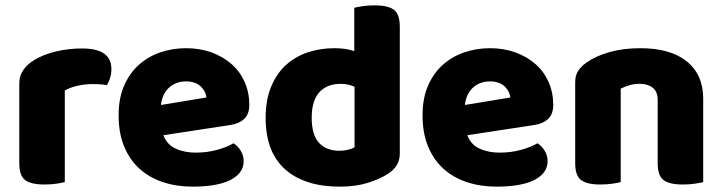

<svg xmlns="http://www.w3.org/2000/svg" viewBox="-20 -681 2699 717"><path d="M222 -1Q211 2 190.5 5Q170 8 146 8Q96 8 74 -8.5Q52 -25 52 -72V-369Q52 -398 67 -419.5Q82 -441 108 -457Q143 -478 189.5 -489Q236 -500 287 -500Q396 -500 396 -423Q396 -405 391 -389.5Q386 -374 379 -363Q360 -367 324 -367Q298 -367 270.5 -361Q243 -355 222 -343Z M590 -176Q604 -140 637 -125.5Q670 -111 711 -111Q753 -111 791 -121.5Q829 -132 852 -146Q868 -136 879 -118Q890 -100 890 -80Q890 -55 876 -37Q862 -19 836.5 -7Q811 5 776 10.5Q741 16 699 16Q640 16 589.5 -0.5Q539 -17 502 -50Q465 -83 444 -133Q423 -183 423 -250Q423 -316 444.5 -363.5Q466 -411 501.5 -441.5Q537 -472 582 -486.5Q627 -501 674 -501Q727 -501 770.5 -485Q814 -469 845.5 -441Q877 -413 894 -374Q911 -335 911 -289Q911 -255 892 -237Q873 -219 839 -214ZM581 -289 751 -317Q750 -327 745 -337.5Q740 -348 731 -357Q722 -366 708 -371.5Q694 -377 675 -377Q637 -377 611.5 -354Q586 -331 581 -289Z M1303 -490V-652Q1314 -655 1334.5 -658Q1355 -661 1379 -661Q1429 -661 1451 -644.5Q1473 -628 1473 -581V-107Q1473 -60 1429 -32Q1400 -13 1354.5 1.5Q1309 16 1249 16Q1118 16 1045 -48.5Q972 -113 972 -241Q972 -307 992 -356Q1012 -405 1046.5 -437Q1081 -469 1128 -485Q1175 -501 1229 -501Q1272 -501 1303 -490ZM1304 -357Q1293 -362 1280 -365Q1267 -368 1253 -368Q1201 -368 1172.5 -336.5Q1144 -305 1144 -241Q1144 -178 1171 -148Q1198 -118 1248 -118Q1266 -118 1281 -122Q1296 -126 1304 -131Z M1725 -176Q1739 -140 1772 -125.5Q1805 -111 1846 -111Q1888 -111 1926 -121.5Q1964 -132 1987 -146Q2003 -136 2014 -118Q2025 -100 2025 -80Q2025 -55 2011 -37Q1997 -19 1971.5 -7Q1946 5 1911 10.5Q1876 16 1834 16Q1775 16 1724.5 -0.5Q1674 -17 1637 -50Q1600 -83 1579 -133Q1558 -183 1558 -250Q1558 -316 1579.5 -363.5Q1601 -411 1636.5 -441.5Q1672 -472 1717 -486.5Q1762 -501 1809 -501Q1862 -501 1905.5 -485Q1949 -469 1980.5 -441Q2012 -413 2029 -374Q2046 -335 2046 -289Q2046 -255 2027 -237Q2008 -219 1974 -214ZM1716 -289 1886 -317Q1885 -327 1880 -337.5Q1875 -348 1866 -357Q1857 -366 1843 -371.5Q1829 -377 1810 -377Q1772 -377 1746.5 -354Q1721 -331 1716 -289Z M2606 -1Q2595 2 2574.5 5Q2554 8 2530 8Q2480 8 2458 -8.5Q2436 -25 2436 -72V-308Q2436 -339 2417.5 -353.5Q2399 -368 2369 -368Q2349 -368 2331.5 -363Q2314 -358 2298 -350V-1Q2287 2 2266.5 5Q2246 8 2222 8Q2172 8 2150 -8.5Q2128 -25 2128 -72V-373Q2128 -400 2139.5 -417Q2151 -434 2171 -448Q2205 -472 2256.5 -486.5Q2308 -501 2371 -501Q2484 -501 2545 -451.5Q2606 -402 2606 -313Z"/></svg>

Font: Baloo 2 Latin ExtraBold
Style: Regular
Weight: 400
Designer: Sarang Kulkarni and Ek Type
Foundry: Ek Type
Version: Version 1.001